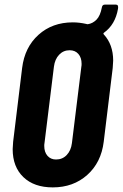

<svg xmlns="http://www.w3.org/2000/svg" viewBox="-20 -805 533 833"><path d="M430 -656Q471 -612 471 -542Q471 -532 469 -510L430 -190Q419 -100 358.5 -46Q298 8 209 8Q128 8 81.5 -36.5Q35 -81 35 -158Q35 -168 37 -190L76 -510Q87 -600 147 -654Q207 -708 296 -708Q324 -708 355 -701Q357 -700 361 -700Q382 -703 398.5 -719.5Q415 -736 422 -773Q424 -785 435 -785H483Q495 -785 492 -767Q480 -698 431 -663Q427 -660 430 -656ZM333 -516Q334 -520 334 -528Q334 -555 320 -571Q306 -587 282 -587Q255 -587 236.5 -567.5Q218 -548 214 -516L173 -184Q172 -180 172 -172Q172 -145 186 -129Q200 -113 223 -113Q251 -113 269.5 -132.5Q288 -152 292 -184Z"/></svg>

Font: Barlow Condensed
Style: Bold Italic
Weight: 700
Width: 3
Italic angle: -7°
Designer: Jeremy Tribby
Foundry: Tribby Type
Version: Version 1.408